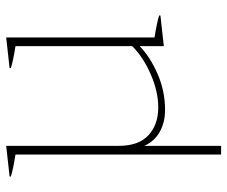

<svg xmlns="http://www.w3.org/2000/svg" viewBox="-77 -466 734 620"><g transform="rotate(-90 290.0 -156.0)"><path d="M550 -9V-5L451 6V-72Q416 -38 361 -14Q306 10 245 10Q205 10 174.5 -7Q144 -24 129 -57V191H101V-473Q51 -481 30 -488V-492L129 -503V-140Q129 -75 163.5 -43.5Q198 -12 253 -12Q304 -12 359.5 -36Q415 -60 451 -96V-473Q401 -481 380 -488V-492L479 -503V-24Q529 -16 550 -9Z"/></g></svg>

Font: Trirong Thin
Style: Regular
Weight: 250
Designer: Katatrad Team
Foundry: CadsonDemak
Version: Version 1.001